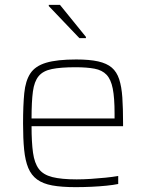

<svg xmlns="http://www.w3.org/2000/svg" viewBox="-20 -763 602 791"><path d="M291 8Q234 8 195.5 1Q157 -6 133 -23.5Q109 -41 96.5 -71Q84 -101 79.5 -146Q75 -191 75 -254Q75 -329 80 -379.5Q85 -430 105 -460.5Q125 -491 170 -504.5Q215 -518 294 -518Q349 -518 384.5 -510Q420 -502 440.5 -484.5Q461 -467 471 -436.5Q481 -406 484 -361.5Q487 -317 487 -256V-243H110Q110 -177 116 -134Q122 -91 140 -67Q158 -43 195.5 -33.5Q233 -24 296 -24Q323 -24 354 -26Q385 -28 414.5 -31Q444 -34 467 -38V-5Q448 -1 418.5 2Q389 5 356 6.5Q323 8 291 8ZM452 -255V-296Q452 -360 444.5 -398Q437 -436 419 -455Q401 -474 369.5 -480Q338 -486 291 -486Q230 -486 193.5 -478.5Q157 -471 139 -449Q121 -427 115.5 -385.5Q110 -344 110 -275H472ZM307 -606 181 -738V-743H227L334 -611V-606Z"/></svg>

Font: Saira Thin Thin
Style: Regular
Weight: 250
Version: Version 1.101